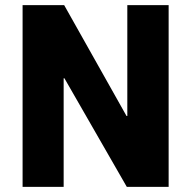

<svg xmlns="http://www.w3.org/2000/svg" viewBox="-20 -728 744 748"><path d="M476 -276H473L230 -708H68V0H228V-423H231L474 0H637V-708H476Z"/></svg>

Font: UULA Sans
Style: Bold
Weight: 700
Designer: Mohamed Gaber, Laura Garcia Mut
Foundry: Kief Type Foundry
Version: Version 3.006;hotconv 1.0.109;makeotfexe 2.5.65596